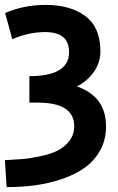

<svg xmlns="http://www.w3.org/2000/svg" viewBox="-21 -566 483 784"><path d="M164 -435Q97 -435 29 -406L0 -513Q77 -546 165 -546Q267 -546 328 -500Q389 -454 389 -356Q389 -311 362.5 -273Q336 -235 293 -213Q412 -172 412 -50Q412 5 388 48Q364 91 325.5 118.5Q287 146 233 164.5Q179 183 123.5 190.5Q68 198 6 198L-1 88Q39 86 70 83.5Q101 81 143.5 72Q186 63 214 49Q242 35 262 9.5Q282 -16 282 -51Q282 -147 133 -147H99V-255Q261 -255 261 -353Q261 -435 164 -435Z"/></svg>

Font: Repo
Style: DemiBold
Weight: 600
Designer: Stefan Peev
Foundry: Context Ltd
Version: Version 001.000